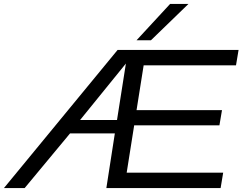

<svg xmlns="http://www.w3.org/2000/svg" viewBox="-60 -953 1229 973"><path d="M479 0 522 -277H295L65 0H-40L536 -700H1149L1136 -622H668L632 -395H1065L1052 -318H620L582 -78H1071L1058 0ZM346 -345H533L578 -631ZM632 -749 802 -933H895L705 -749Z"/></svg>

Font: Georama Extended
Style: Italic
Weight: 400
Width: 7
Italic angle: -9°
Designer: Jean-Baptiste Levee
Foundry: Production Type
Version: Version 1.000